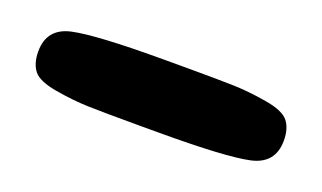

<svg xmlns="http://www.w3.org/2000/svg" viewBox="-32 -127 604 360"><g transform="rotate(20 270.0 53.0)"><path d="M250 119Q178 119 147.5 118Q117 117 82 111Q47 105 36 91Q25 77 25 53Q25 7 71 -3Q117 -13 250 -13Q263 -13 270 -13Q277 -13 290 -13Q362 -13 392.5 -12Q423 -11 458 -5Q493 1 504 15Q515 29 515 53Q515 99 469 109Q423 119 290 119Q277 119 270 119Q263 119 250 119Z"/></g></svg>

Font: Cherry Bomb
Style: Regular
Weight: 400
Designer: satsuyako
Foundry: satsuyako
Version: Version 4.0